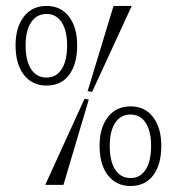

<svg xmlns="http://www.w3.org/2000/svg" viewBox="-20 -620 593 644"><path d="M418 3.9Q369.6 3.9 341.8 -32.2Q314 -68.4 314 -130.9Q314 -191.4 341.8 -227.3Q369.6 -263.2 418 -263.2Q465.8 -263.2 493.4 -227.3Q521 -191.4 521 -130.9Q521 -67.9 493.9 -32Q466.8 3.9 418 3.9ZM32.2 -467.8Q32.2 -528.3 60.1 -564.2Q87.9 -600.1 136.2 -600.1Q184.1 -600.1 211.4 -564.2Q238.8 -528.3 238.8 -467.8Q238.8 -404.8 211.9 -368.9Q185.1 -333 136.2 -333Q87.9 -333 60.1 -369.1Q32.2 -405.3 32.2 -467.8ZM65.9 -467.8Q65.9 -416.5 84.2 -388.2Q102.5 -359.9 136.2 -359.9Q168.9 -359.9 187 -388.2Q205.1 -416.5 205.1 -467.8Q205.1 -517.6 186.8 -545.4Q168.5 -573.2 136.2 -573.2Q103 -573.2 84.5 -545.4Q65.9 -517.6 65.9 -467.8ZM131.8 0 263.2 -288.1 277.8 -286.1 192.9 0ZM273.9 -314 360.8 -600.1H421.9L289.1 -312ZM348.1 -130.9Q348.1 -79.6 366.2 -51.3Q384.3 -22.9 418 -22.9Q450.7 -22.9 468.8 -51.3Q486.8 -79.6 486.8 -130.9Q486.8 -180.7 468.5 -208.3Q450.2 -235.8 418 -235.8Q384.8 -235.8 366.5 -208.3Q348.1 -180.7 348.1 -130.9Z"/></svg>

Font: Halibut Cnd Thin
Style: Regular
Weight: 250
Width: 3
Designer: Matteo Maggi
Foundry: Collletttivo
Version: Version 3.080 | FøM Fix